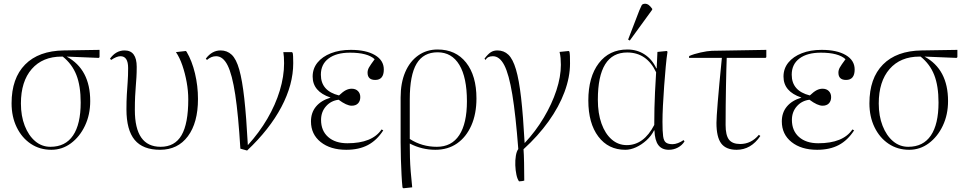

<svg xmlns="http://www.w3.org/2000/svg" viewBox="-20 -788 5181 1028"><path d="M255 14Q193 14 145 -18Q97 -50 69.5 -106.5Q42 -163 42 -235Q42 -369 114.5 -442.5Q187 -516 322 -518L513 -521V-482L509 -478L337 -485Q463 -417 463 -247Q463 -174 435 -115Q407 -56 360 -21Q313 14 255 14ZM250 -2Q330 -2 371 -62.5Q412 -123 412 -239Q412 -328 389 -386.5Q366 -445 316 -485H310Q208 -485 150 -418.5Q92 -352 92 -234Q92 -167 112.5 -114.5Q133 -62 168.5 -32Q204 -2 250 -2Z M837 14Q745 14 701 -39Q657 -92 657 -203Q657 -247 659 -281Q661 -315 663.5 -348.5Q666 -382 666 -424Q666 -487 625 -487Q605 -487 575 -467L569 -474Q601 -518 647 -518Q712 -518 712 -430Q712 -399 710.5 -374.5Q709 -350 707 -326Q705 -302 703.5 -272Q702 -242 702 -199Q702 -2 840 -2Q916 -2 952 -64Q988 -126 988 -256Q988 -301 979.5 -348Q971 -395 956.5 -437.5Q942 -480 922 -509L975 -515L979 -511Q1008 -462 1024 -395Q1040 -328 1040 -258Q1040 -131 986 -58.5Q932 14 837 14Z M1303 18 1267 8Q1256 -173 1239.5 -281.5Q1223 -390 1198.5 -438.5Q1174 -487 1137 -487Q1111 -487 1088 -467L1082 -474Q1115 -518 1161 -518Q1196 -518 1220.5 -495Q1245 -472 1261 -415.5Q1277 -359 1288 -260.5Q1299 -162 1307 -11Q1368 -78 1411.5 -152.5Q1455 -227 1478 -303Q1501 -379 1501 -449Q1501 -468 1500 -483Q1499 -498 1497 -509H1543L1547 -505Q1550 -495 1550 -450Q1550 -335 1486.5 -215Q1423 -95 1303 18Z M1834 14Q1749 14 1697 -27.5Q1645 -69 1645 -138Q1645 -185 1672 -217.5Q1699 -250 1749 -265V-266Q1654 -298 1654 -378Q1654 -421 1680 -453Q1706 -485 1752 -503Q1798 -521 1858 -521Q1940 -521 1987.5 -493Q2035 -465 2035 -416Q2035 -360 1989 -360Q1948 -360 1948 -399Q1948 -413 1955.5 -426.5Q1963 -440 1986 -471Q1948 -506 1854 -506Q1781 -506 1739.5 -475Q1698 -444 1698 -388Q1698 -301 1795 -277Q1816 -297 1831.5 -305Q1847 -313 1863 -313Q1884 -313 1896.5 -300.5Q1909 -288 1909 -268Q1909 -247 1897 -234.5Q1885 -222 1863 -222Q1836 -222 1793 -254Q1752 -249 1725.5 -219Q1699 -189 1699 -146Q1699 -88 1737 -54.5Q1775 -21 1840 -21Q1973 -21 2023 -95L2032 -90Q1998 -37 1950 -11.5Q1902 14 1834 14Z M2140 220 2135 216Q2132 189 2130 149.5Q2128 110 2126.5 64.5Q2125 19 2125 -26V-266Q2125 -344 2149.5 -401.5Q2174 -459 2219 -491Q2264 -523 2323 -523Q2420 -523 2475.5 -453Q2531 -383 2531 -261Q2531 -178 2503.5 -116Q2476 -54 2427 -20Q2378 14 2311 14Q2239 14 2175 -19H2174Q2174 22 2175 57.5Q2176 93 2179 130Q2182 167 2187 215ZM2319 -2Q2398 -2 2439 -64.5Q2480 -127 2480 -246Q2480 -373 2439.5 -440.5Q2399 -508 2323 -508Q2247 -508 2210.5 -447Q2174 -386 2174 -256V-44Q2239 -2 2319 -2Z M2759 183Q2750 171 2745 147.5Q2740 124 2739 97Q2738 70 2742 46Q2746 22 2755 10Q2741 -173 2723 -282Q2705 -391 2680 -439Q2655 -487 2619 -487Q2590 -487 2580 -467L2574 -474Q2593 -499 2608 -508.5Q2623 -518 2643 -518Q2678 -518 2702 -495Q2726 -472 2742.5 -416.5Q2759 -361 2770 -265Q2781 -169 2789 -22Q2848 -85 2891.5 -158Q2935 -231 2959 -304Q2983 -377 2983 -441Q2983 -459 2981.5 -476.5Q2980 -494 2976 -510L3025 -515L3029 -511Q3031 -501 3031.5 -486.5Q3032 -472 3032 -448Q3032 -375 3002.5 -295.5Q2973 -216 2917 -138Q2861 -60 2783 11Q2785 36 2786 84Q2787 132 2787 179Q2785 180 2776 181.5Q2767 183 2759 183Z M3328 14Q3237 14 3183.5 -57Q3130 -128 3130 -250Q3130 -376 3186 -449.5Q3242 -523 3339 -523Q3391 -523 3431.5 -496.5Q3472 -470 3494 -422H3496L3500 -510L3550 -515L3554 -511Q3549 -480 3544.5 -431Q3540 -382 3536 -327.5Q3532 -273 3529.5 -222.5Q3527 -172 3527 -136Q3527 -84 3530.5 -58.5Q3534 -33 3546 -24.5Q3558 -16 3581 -16Q3594 -16 3610 -22Q3626 -28 3640 -38L3645 -31Q3632 -10 3609.5 2Q3587 14 3561 14Q3524 14 3505 -11Q3486 -36 3484 -90H3482Q3467 -60 3441 -36.5Q3415 -13 3385.5 0.5Q3356 14 3328 14ZM3336 -11Q3427 -11 3483 -119Q3483 -169 3484 -209Q3485 -249 3487 -293.5Q3489 -338 3493 -401Q3443 -507 3338 -507Q3181 -507 3181 -254Q3181 -181 3200.5 -126.5Q3220 -72 3255 -41.5Q3290 -11 3336 -11ZM3352 -571 3343 -576 3403 -732Q3411 -751 3415.5 -759.5Q3420 -768 3435 -768Q3444 -768 3452.5 -762Q3461 -756 3472 -741V-736Z M3924 14Q3867 14 3841.5 -20Q3816 -54 3816 -130Q3816 -156 3823 -242Q3830 -328 3845 -478H3669L3670 -488Q3695 -499 3731 -507Q3767 -515 3792 -516L4083 -521V-482L4079 -478H3871Q3870 -456 3869 -416Q3868 -376 3867 -325.5Q3866 -275 3865.5 -221.5Q3865 -168 3865 -119Q3865 -64 3883 -40.5Q3901 -17 3943 -17Q4002 -17 4043 -66L4051 -60Q4001 14 3924 14Z M4355 14Q4270 14 4218 -27.5Q4166 -69 4166 -138Q4166 -185 4193 -217.5Q4220 -250 4270 -265V-266Q4175 -298 4175 -378Q4175 -421 4201 -453Q4227 -485 4273 -503Q4319 -521 4379 -521Q4461 -521 4508.5 -493Q4556 -465 4556 -416Q4556 -360 4510 -360Q4469 -360 4469 -399Q4469 -413 4476.5 -426.5Q4484 -440 4507 -471Q4469 -506 4375 -506Q4302 -506 4260.5 -475Q4219 -444 4219 -388Q4219 -301 4316 -277Q4337 -297 4352.5 -305Q4368 -313 4384 -313Q4405 -313 4417.5 -300.5Q4430 -288 4430 -268Q4430 -247 4418 -234.5Q4406 -222 4384 -222Q4357 -222 4314 -254Q4273 -249 4246.5 -219Q4220 -189 4220 -146Q4220 -88 4258 -54.5Q4296 -21 4361 -21Q4494 -21 4544 -95L4553 -90Q4519 -37 4471 -11.5Q4423 14 4355 14Z M4848 14Q4786 14 4738 -18Q4690 -50 4662.5 -106.5Q4635 -163 4635 -235Q4635 -369 4707.5 -442.5Q4780 -516 4915 -518L5106 -521V-482L5102 -478L4930 -485Q5056 -417 5056 -247Q5056 -174 5028 -115Q5000 -56 4953 -21Q4906 14 4848 14ZM4843 -2Q4923 -2 4964 -62.5Q5005 -123 5005 -239Q5005 -328 4982 -386.5Q4959 -445 4909 -485H4903Q4801 -485 4743 -418.5Q4685 -352 4685 -234Q4685 -167 4705.5 -114.5Q4726 -62 4761.5 -32Q4797 -2 4843 -2Z"/></svg>

Font: Display Extralight
Style: Regular
Weight: 200
Designer: Latin by Veronika Burian and Jose Scaglione. Greek by Irene Vlachou. Cyrillic by Vera Evstafieva.
Foundry: TypeTogether
Version: Version 3.002